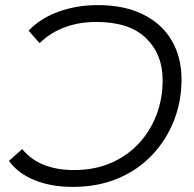

<svg xmlns="http://www.w3.org/2000/svg" viewBox="-20 -726 759 752"><path d="M363 -706Q467 -706 540.5 -669.5Q614 -633 652.5 -567.5Q691 -502 691 -415Q691 -329 661 -253Q631 -177 575.5 -118.5Q520 -60 441.5 -27Q363 6 265 6Q180 6 115 -20.5Q50 -47 15 -96L67 -142Q134 -60 270 -60Q350 -60 414 -87.5Q478 -115 523.5 -164Q569 -213 593 -276.5Q617 -340 617 -412Q617 -514 551.5 -577Q486 -640 358 -640Q221 -640 135 -557L92 -606Q139 -655 210 -680.5Q281 -706 363 -706Z"/></svg>

Font: Montserrat
Style: Italic
Weight: 400
Italic angle: -11.3°
Designer: Julieta Ulanovsky
Foundry: Julieta Ulanovsky
Version: Version 9.000; ttfautohint (v1.8.4.7-5d5b)